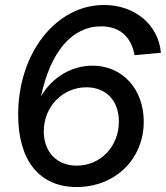

<svg xmlns="http://www.w3.org/2000/svg" viewBox="-20 -736 667 772"><path d="M288 16C443 16 558 -96 558 -247C558 -378 472 -472 352 -472C266 -472 189 -424 145 -349C183 -528 269 -630 387 -630C460 -630 508 -589 521 -514L627 -524C617 -637 522 -716 398 -716C205 -716 53 -522 53 -275C53 -90 139 16 288 16ZM289 -70C209 -70 156 -124 156 -208C156 -307 232 -385 327 -385C407 -385 458 -331 458 -247C458 -147 384 -70 289 -70Z"/></svg>

Font: Uncut Sans Medium Italic
Style: Regular
Weight: 500
Italic angle: -11°
Designer: Kasper Nordkvist
Foundry: UNCUT.wtf
Version: Version 1.304;Glyphs 3.2 (3246)